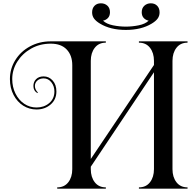

<svg xmlns="http://www.w3.org/2000/svg" viewBox="-20 -1046 1180 1161"><path d="M529 -23Q529 25 553 56Q577 87 620 87V95H326V87Q369 87 393 56Q417 25 417 -23V-652Q417 -711 383.5 -746.5Q350 -782 287 -782Q221 -782 168 -752Q115 -722 84.5 -673Q54 -624 54 -568Q54 -520 73.5 -480.5Q93 -441 126.5 -418.5Q160 -396 201 -396Q246 -396 277.5 -422.5Q309 -449 309 -493Q309 -525 290.5 -548.5Q272 -572 244 -572Q221 -572 206 -559Q191 -546 191 -526Q191 -514 196.5 -503.5Q202 -493 209 -487L206 -483Q182 -497 182 -526Q182 -551 198.5 -567.5Q215 -584 244 -584Q276 -584 298.5 -559Q321 -534 321 -493Q321 -444 286 -414Q251 -384 201 -384Q157 -384 120.5 -407Q84 -430 62 -472Q40 -514 40 -568Q40 -630 72.5 -682.5Q105 -735 161.5 -765.5Q218 -796 287 -796H620V-788Q577 -788 553 -757Q529 -726 529 -678ZM911 -678Q911 -726 887 -757Q863 -788 820 -788V-796H1114V-788Q1071 -788 1047 -757Q1023 -726 1023 -678V-23Q1023 25 1047 56Q1071 87 1114 87V95H820V87Q863 87 887 56Q911 25 911 -23ZM935 -645 521 -26 497 -37 913 -656ZM945 -971Q945 -950 933.5 -934Q922 -918 897 -903Q834 -865 741 -865Q648 -865 585 -903Q560 -918 548.5 -934Q537 -950 537 -971Q537 -996 551.5 -1011Q566 -1026 590 -1026Q614 -1026 629.5 -1011.5Q645 -997 645 -972Q645 -951 633.5 -938Q622 -925 603 -921Q624 -901 663 -893Q702 -885 741 -885Q780 -885 819 -893Q858 -901 879 -921Q860 -925 848.5 -938Q837 -951 837 -972Q837 -997 853 -1011.5Q869 -1026 892 -1026Q916 -1026 930.5 -1011Q945 -996 945 -971Z"/></svg>

Font: Myanmar April Display
Style: Regular
Weight: 400
Designer: Khon Soe Zaw Thu
Foundry: Myanmar OS
Version: Version 2.50 April 12, 2019